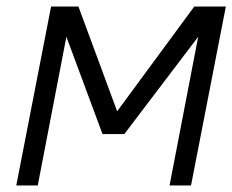

<svg xmlns="http://www.w3.org/2000/svg" viewBox="-20 -570 714 590"><path d="M96 0 184 -457 295 -158H362L589 -457L501 0H567L674 -550H577L340 -228L221 -550H137L30 0Z"/></svg>

Font: Cambay Devanagari
Style: Italic
Weight: 400
Italic angle: -11°
Designer: Pooja Saxena
Foundry: Pooja Saxena
Version: Version 1.018;PS 001.018;hotconv 1.0.70;makeotf.lib2.5.58329